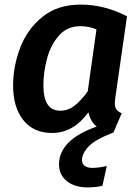

<svg xmlns="http://www.w3.org/2000/svg" viewBox="-20 -564 611 836"><path d="M480 -115Q480 -98 486.5 -88Q493 -78 510 -71L474 13Q393 44 365 74.5Q337 105 337 133Q337 149 348.5 158Q360 167 382 167Q408 167 445 159L426 245Q397 252 361 252Q305 252 271 224.5Q237 197 237 152Q237 45 401 -13Q374 -34 365 -75Q299 15 207 15Q126 15 81.5 -41Q37 -97 37 -192Q37 -274 67.5 -355Q98 -436 164 -490Q230 -544 331 -544Q435 -544 533 -493L482 -138Q480 -120 480 -115ZM400 -436Q368 -450 329 -450Q274 -450 238 -410.5Q202 -371 185.5 -311.5Q169 -252 169 -192Q169 -82 242 -82Q276 -82 304 -103.5Q332 -125 362 -166Z"/></svg>

Font: FiraGO Medium
Style: Italic
Weight: 500
Italic angle: -8°
Designer: bBox Type GmbH
Foundry: bBox Type GmbH
Version: Version 1.001